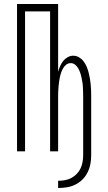

<svg xmlns="http://www.w3.org/2000/svg" viewBox="-20 -755 540 958"><path d="M270 183V147Q287 147 304 144Q321 141 336 133Q351 125 363 112.5Q375 100 382 85Q389 70 392 53Q395 36 395 19V-274Q395 -286 394.5 -298Q394 -310 393.5 -322Q393 -334 391 -345.5Q389 -357 386.5 -369Q384 -381 380 -392.5Q376 -404 370 -414.5Q364 -425 354.5 -432.5Q345 -440 333 -440Q320 -440 310.5 -432.5Q301 -425 295 -414.5Q289 -404 285 -392.5Q281 -381 278.5 -369Q276 -357 274.5 -345.5Q273 -334 272 -322Q271 -310 270.5 -298Q270 -286 270 -274V0H230V-698H105V0H65V-735H270V-397Q274 -411 280 -425Q286 -439 295 -450.5Q304 -462 317.5 -469.5Q331 -477 345 -477Q361 -477 374.5 -469Q388 -461 397 -449Q406 -437 412 -423Q418 -409 422 -394Q426 -379 428.5 -364Q431 -349 432.5 -334Q434 -319 434.5 -304Q435 -289 435 -274V19Q435 42 431 63.5Q427 85 417 105Q407 125 391.5 140.5Q376 156 356 166Q336 176 314 179.5Q292 183 270 183Z"/></svg>

Font: Iosevka SS18 Extralight
Style: Regular
Weight: 200
Monospace: yes
Designer: Belleve Invis
Foundry: Belleve Invis
Version: Version 25.1.1; ttfautohint (v1.8.4)